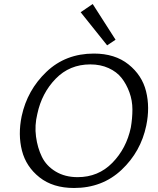

<svg xmlns="http://www.w3.org/2000/svg" viewBox="-20 -931 786 957"><path d="M514 -705 382 -870 442 -911 556 -733ZM349 6Q244 6 177 -47Q110 -100 89.5 -180Q69 -260 88 -352Q116 -482 211.5 -573Q307 -664 448 -664Q553 -664 620.5 -610Q688 -556 708 -476Q728 -396 709 -305Q682 -175 586 -84.5Q490 6 349 6ZM367 -48Q470 -48 540 -119.5Q610 -191 632 -295Q640 -341 640 -385.5Q640 -430 625 -471Q610 -512 586 -542.5Q562 -573 521.5 -591.5Q481 -610 430 -610Q327 -610 257.5 -538.5Q188 -467 166 -363Q152 -306 159.5 -250Q167 -194 189 -149Q211 -104 257.5 -76Q304 -48 367 -48Z"/></svg>

Font: EauTest
Style: Italic
Weight: 400
Italic angle: -12°
Designer: Christian Thalmann (Catharsis Fonts)
Version: Version 0.001;PS 000.001;hotconv 1.0.88;makeotf.lib2.5.64775